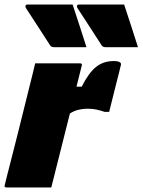

<svg xmlns="http://www.w3.org/2000/svg" viewBox="-41 -826 628 846"><path d="M279 -806Q295 -758 310 -711.5Q325 -665 340 -618H198Q185 -618 180 -626Q149 -674 125 -711Q101 -748 73 -791Q70 -796 71.5 -801Q73 -806 80 -806ZM506 -806Q522 -758 537 -711.5Q552 -665 567 -618H425Q412 -618 407 -626Q376 -674 352 -711Q328 -748 300 -791Q297 -796 298.5 -801Q300 -806 307 -806ZM185 0H-12Q-24 0 -20 -11Q-18 -20 -9.5 -53.5Q-1 -87 11.5 -135.5Q24 -184 38 -240Q52 -296 65.5 -350.5Q79 -405 90 -449Q97 -476 103 -501Q109 -526 114 -547H311Q323 -547 319 -536Q308 -490 296 -444H319Q349 -504 381.5 -530.5Q414 -557 460 -557Q484 -557 490 -549Q494 -545 491 -537Q489 -528 483 -504Q477 -480 469 -449Q461 -418 453.5 -387Q446 -356 440 -333H420Q403 -339 385 -343Q367 -347 344 -347Q325 -347 305.5 -342.5Q286 -338 267 -326Q226 -163 185 0Z"/></svg>

Font: Recursive Sn Lnr St Blk
Style: Italic
Weight: 900
Italic angle: -15°
Version: Version 1.079;hotconv 1.0.112;makeotfexe 2.5.65598; ttfautoh